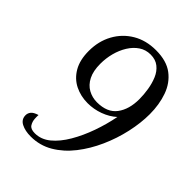

<svg xmlns="http://www.w3.org/2000/svg" viewBox="-229 -834 1035 1035"><g transform="rotate(45 288.5 -316.5)"><path d="M194 87Q151 87 122 72Q93 57 93 25Q93 10 103 -3Q113 -16 142 -25Q142 -18 141.5 -11.5Q141 -5 142 3Q143 24 154 41.5Q165 59 197 59Q245 59 285 26Q325 -7 357.5 -62.5Q390 -118 413.5 -184.5Q437 -251 450 -318Q418 -289 374 -273Q330 -257 284 -257Q231 -257 186.5 -279Q142 -301 115.5 -346.5Q89 -392 89 -461Q89 -535 121 -593.5Q153 -652 210 -686Q267 -720 343 -720Q424 -720 472 -683.5Q520 -647 541.5 -586Q563 -525 563 -452Q563 -385 546.5 -310.5Q530 -236 498.5 -165.5Q467 -95 422.5 -38Q378 19 320.5 53Q263 87 194 87ZM316 -296Q394 -296 430 -344Q466 -392 466 -470Q466 -504 460 -541.5Q454 -579 440.5 -611Q427 -643 402 -663Q377 -683 339 -683Q302 -683 273 -663.5Q244 -644 223.5 -611Q203 -578 192.5 -538Q182 -498 182 -456Q182 -401 200 -365.5Q218 -330 249 -313Q280 -296 316 -296Z"/></g></svg>

Font: Dancing Script Medium
Style: Regular
Weight: 500
Designer: Pablo Impallari
Foundry: Pablo Impallari
Version: Version 2.000